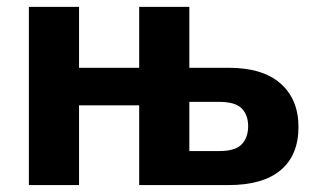

<svg xmlns="http://www.w3.org/2000/svg" viewBox="-20 -535 906 555"><path d="M63.5 -515.1H208.5V-339.1H382.3V-515.1H527.3V-339.1H640.1Q740 -339.1 791.4 -293.2Q842.8 -247.3 842.8 -168Q842.8 -86.7 791.4 -43.3Q740 0 640.1 0H382.3V-230.5H208.5V0H63.5ZM614 -240.5H527.3V-98.4H614Q660.4 -98.4 678.8 -117.9Q697.3 -137.5 697.3 -170.4Q697.3 -202.4 678.8 -221.4Q660.4 -240.5 614 -240.5Z"/></svg>

Font: RobotoFlex
Style: Regular
Weight: 400
Designer: Berlow after Robertson
Foundry: Google
Version: Version 2.136